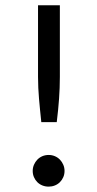

<svg xmlns="http://www.w3.org/2000/svg" viewBox="-20 -695 366 722"><path d="M205.1 -675.3V-405.8Q205.1 -384.3 204.3 -364.3Q203.6 -344.2 202.1 -323.7Q200.7 -303.2 198.5 -281.7Q196.3 -260.3 193.4 -235.8H135.3Q132.8 -260.3 130.6 -281.7Q128.4 -303.2 126.7 -323.7Q125 -344.2 124 -364.3Q123 -384.3 123 -405.8V-675.3ZM103 -52.2Q103 -64.5 107.7 -75.4Q112.3 -86.4 120.4 -94.7Q128.4 -103 139.4 -107.7Q150.4 -112.3 163.1 -112.3Q175.3 -112.3 186.3 -107.7Q197.3 -103 205.3 -94.7Q213.4 -86.4 218 -75.4Q222.7 -64.5 222.7 -52.2Q222.7 -39.6 218 -28.8Q213.4 -18.1 205.3 -10Q197.3 -2 186.3 2.4Q175.3 6.8 163.1 6.8Q150.4 6.8 139.4 2.4Q128.4 -2 120.4 -10Q112.3 -18.1 107.7 -28.8Q103 -39.6 103 -52.2Z"/></svg>

Font: Carlito
Style: Regular
Weight: 400
Designer: Lukasz Dziedzic
Foundry: tyPoland Lukasz Dziedzic
Version: Version 1.103; Beta1; all basic design good, some composites